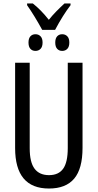

<svg xmlns="http://www.w3.org/2000/svg" viewBox="-20 -1075 562 1105"><path d="M455 -224Q455 -104 407 -47Q359 10 262 10Q67 10 67 -223V-714H151V-222Q151 -141 179 -104Q207 -67 262 -67Q317 -67 343.5 -104Q370 -141 370 -223V-714H455ZM136 -1045V-1055H169Q216 -1018 261 -961Q281 -986 303 -1008.5Q325 -1031 351 -1055H386V-1045Q342 -988 297 -903H223Q178 -985 136 -1045ZM144 -830Q144 -854 155 -866Q166 -878 184 -878Q202 -878 213.5 -866Q225 -854 225 -830Q225 -806 213.5 -794Q202 -782 184 -782Q166 -782 155 -794Q144 -806 144 -830ZM298 -830Q298 -854 309 -866Q320 -878 338 -878Q356 -878 367.5 -866Q379 -854 379 -830Q379 -806 367.5 -794Q356 -782 338 -782Q320 -782 309 -794Q298 -806 298 -830Z"/></svg>

Font: Noto Sans UI Cond
Style: Regular
Weight: 400
Width: 3
Designer: Monotype Design Team
Foundry: Monotype Imaging Inc.
Version: Version 1.001